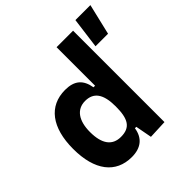

<svg xmlns="http://www.w3.org/2000/svg" viewBox="-202 -923 1088 1088"><g transform="rotate(-45 342.0 -378.5)"><path d="M241.7 9.8C314 9.8 358.9 -24.9 369.1 -93.8H380.4L398.9 4.9L512.2 0V-732.4H379.9V-423.8H367.2C355.5 -493.2 318.4 -527.3 242.7 -527.3C113.3 -527.3 38.6 -429.2 38.6 -258.3C38.6 -85.4 113.3 9.8 241.7 9.8ZM379.9 -258.3C379.9 -157.7 354 -114.7 278.8 -114.7C210 -114.7 173.8 -163.1 173.8 -258.3C173.8 -350.1 211.9 -402.8 278.8 -402.8C346.2 -402.8 379.9 -358.4 379.9 -258.3ZM539.6 -580.1H640.1L684.1 -765.6H564Z"/></g></svg>

Font: Cascadia Mono NF
Style: Bold
Weight: 700
Monospace: yes
Designer: Aaron Bell
Foundry: Saja Typeworks
Version: Version 2404.023